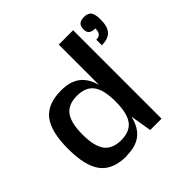

<svg xmlns="http://www.w3.org/2000/svg" viewBox="-177 -886 1075 1075"><g transform="rotate(-45 360.0 -349.0)"><path d="M244.1 9.8V11.2Q136.7 11.2 88.4 -50.5Q40 -112.3 40 -249Q40 -385.7 88.4 -447.3Q136.7 -508.8 244.1 -508.8Q314 -508.8 356 -477.5Q397.9 -446.3 416 -379.9V-699.2H529.8V1H439.9L418.9 -126Q401.9 -55.7 359.4 -22.9Q316.9 9.8 244.1 9.8ZM185.1 -115Q216.3 -73.2 285.2 -73.2Q354 -73.2 385 -115Q416 -156.7 416 -249Q416 -341.3 385 -383.1Q354 -424.8 285.2 -424.8Q216.3 -424.8 185.1 -383.1Q153.8 -341.3 153.8 -249Q153.8 -156.7 185.1 -115ZM627 -709Q641.6 -709 652.1 -704.3Q662.6 -699.7 668 -692.9Q673.3 -686 676.5 -674.6Q679.7 -663.1 680.4 -653.6Q681.2 -644 681.2 -629.9Q681.2 -575.7 657.5 -550.8Q633.8 -525.9 584 -525.9V-569.8Q605.5 -569.8 615.2 -581.5Q625 -593.3 625 -618.2Q574.2 -618.2 574.2 -658.2Q574.2 -685.5 586.4 -697.3Q598.6 -709 627 -709Z"/></g></svg>

Font: Fivo Sans Modern Med
Style: Regular
Weight: 450
Designer: Alexander Slobzheninov
Foundry: Alexander Slobzheninov
Version: 1.0